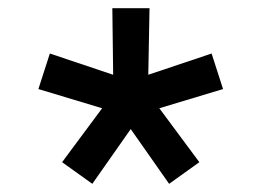

<svg xmlns="http://www.w3.org/2000/svg" viewBox="-20 -778 640 470"><path d="M206 -328 132 -381 230 -513 74 -560 102 -647 257 -595 255 -758H346L343 -595L498 -647L526 -560L370 -513L468 -381L394 -328L300 -462Z"/></svg>

Font: M PLUS Code Latin 60 Medium
Style: Regular
Weight: 500
Width: 7
Monospace: yes
Designer: Coji Morishita
Foundry: UNDERFOREST DESIGN
Version: Version 1.005; ttfautohint (v1.8.3)